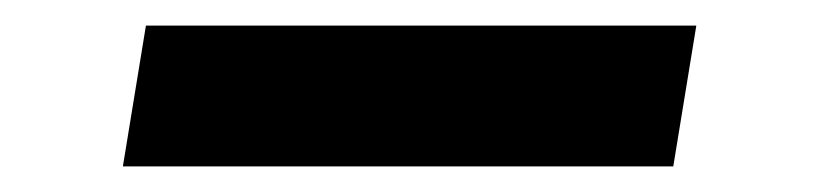

<svg xmlns="http://www.w3.org/2000/svg" viewBox="-20 -415 640 150"><path d="M76 -285 94 -395H524L506 -285Z"/></svg>

Font: Iosevka Curly Slab XBdExObl
Style: Regular
Weight: 800
Width: 7
Italic angle: -9°
Monospace: yes
Designer: Belleve Invis
Foundry: Belleve Invis
Version: Version 11.1.0; ttfautohint (v1.8.3)